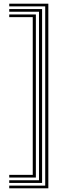

<svg xmlns="http://www.w3.org/2000/svg" viewBox="-20 -820 386 1040"><path d="M241.8 200H30V185.5H224.9V-785.5H30V-800H241.8ZM208 170.9H30V156.4H191.2V-756.4H30V-770.9H208ZM174.3 141.7H30V127.2H157.4V-727.2H30V-741.7H174.3Z"/></svg>

Font: Big Shoulders Inline Text SC Thin
Style: Regular
Weight: 100
Designer: Patric King
Foundry: XO Type Co
Version: Version 2.002